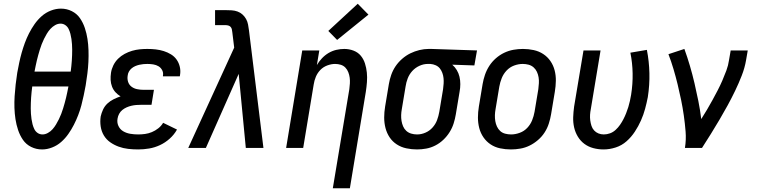

<svg xmlns="http://www.w3.org/2000/svg" viewBox="-20 -789 4040 1024"><path d="M204 8Q173 8 146 -5.5Q119 -19 102.5 -43Q86 -67 76.5 -95.5Q67 -124 62.5 -153.5Q58 -183 57 -214Q56 -245 58 -276Q60 -307 63.5 -338.5Q67 -370 72 -401Q77 -428 82.5 -454.5Q88 -481 95.5 -507.5Q103 -534 112.5 -560Q122 -586 135 -611.5Q148 -637 164.5 -660.5Q181 -684 202.5 -703Q224 -722 251 -732.5Q278 -743 305 -743Q305 -743 305 -743Q305 -743 305 -743Q336 -743 363 -729.5Q390 -716 406.5 -692Q423 -668 432.5 -639.5Q442 -611 446.5 -581.5Q451 -552 452 -521Q453 -490 451.5 -459Q450 -428 446 -396.5Q442 -365 437 -334Q432 -307 426.5 -280.5Q421 -254 414 -227.5Q407 -201 397 -175Q387 -149 374 -123.5Q361 -98 344.5 -74.5Q328 -51 306.5 -32Q285 -13 258 -2.5Q231 8 205 8Q204 8 204 8Q204 8 204 8ZM357 -407Q359 -422 360.5 -436.5Q362 -451 363 -465.5Q364 -480 364.5 -495Q365 -510 365 -524Q365 -538 364 -552.5Q363 -567 361 -581Q359 -595 355.5 -608.5Q352 -622 346 -634.5Q340 -647 328.5 -655Q317 -663 303 -663Q288 -663 274 -655Q260 -647 249 -635Q238 -623 230 -609.5Q222 -596 215 -582Q208 -568 202.5 -553.5Q197 -539 192.5 -524.5Q188 -510 184 -495.5Q180 -481 176.5 -466.5Q173 -452 170 -437Q167 -422 164 -407ZM207 -72Q221 -72 235.5 -80Q250 -88 260.5 -100Q271 -112 279 -125.5Q287 -139 294 -153Q301 -167 306.5 -181.5Q312 -196 316.5 -210.5Q321 -225 325 -239.5Q329 -254 332.5 -268.5Q336 -283 339 -298Q342 -313 345 -328H152Q150 -313 148.5 -298.5Q147 -284 146 -269.5Q145 -255 144.5 -240Q144 -225 144 -211Q144 -197 145 -182.5Q146 -168 148 -154Q150 -140 153.5 -126.5Q157 -113 163 -100.5Q169 -88 180.5 -80Q192 -72 207 -72Z M717 8Q690 8 663.5 5Q637 2 612.5 -7Q588 -16 567.5 -30.5Q547 -45 534 -66.5Q521 -88 517 -114.5Q513 -141 517 -168Q521 -186 529.5 -204.5Q538 -223 553 -237Q568 -251 586.5 -260Q605 -269 623 -275Q608 -284 596 -297Q584 -310 577.5 -327Q571 -344 570 -362.5Q569 -381 572 -401Q575 -421 584.5 -440.5Q594 -460 609.5 -475.5Q625 -491 644.5 -501.5Q664 -512 684.5 -518Q705 -524 725.5 -526Q746 -528 766 -528Q789 -528 811 -525.5Q833 -523 853.5 -516.5Q874 -510 892 -499Q910 -488 922 -471Q934 -454 939 -432.5Q944 -411 940 -388Q940 -387 939.5 -385Q939 -383 939 -382H849Q849 -382 849 -383Q849 -384 849 -385Q852 -401 845 -414.5Q838 -428 825.5 -435.5Q813 -443 797.5 -445.5Q782 -448 766 -448Q755 -448 744.5 -447Q734 -446 723 -443.5Q712 -441 701.5 -436.5Q691 -432 682 -424.5Q673 -417 667.5 -407Q662 -397 661 -386Q658 -369 663 -353Q668 -337 681 -327Q694 -317 711 -313.5Q728 -310 745 -310H801L788 -230H732Q719 -230 706.5 -229Q694 -228 681 -225Q668 -222 655.5 -216.5Q643 -211 632.5 -202.5Q622 -194 615.5 -182Q609 -170 607 -157Q603 -136 611.5 -117.5Q620 -99 637 -89Q654 -79 674.5 -75.5Q695 -72 717 -72Q735 -72 753.5 -74.5Q772 -77 790 -84.5Q808 -92 824 -104.5Q840 -117 850 -134L924 -98Q909 -71 885 -49.5Q861 -28 833 -15Q805 -2 775.5 3Q746 8 717 8Z M984 0 1229 -535 1219 -617Q1218 -625 1216.5 -632.5Q1215 -640 1210 -645.5Q1205 -651 1197.5 -653Q1190 -655 1182 -655H1127V-735H1182Q1199 -735 1215.5 -734Q1232 -733 1247 -727.5Q1262 -722 1273.5 -711.5Q1285 -701 1292.5 -687.5Q1300 -674 1303 -658Q1306 -642 1308 -626L1385 0H1291L1253 -395L1078 0Z M1755 215 1843 -313Q1845 -328 1846 -344Q1847 -360 1845 -375Q1843 -390 1837.5 -404Q1832 -418 1822 -428.5Q1812 -439 1797.5 -443.5Q1783 -448 1767 -448Q1747 -448 1725.5 -440Q1704 -432 1688.5 -416Q1673 -400 1664.5 -379.5Q1656 -359 1653 -338L1597 0H1506L1592 -520H1683L1670 -442Q1681 -461 1697 -478Q1713 -495 1732.5 -506.5Q1752 -518 1773.5 -523Q1795 -528 1816 -528Q1842 -528 1865.5 -519Q1889 -510 1904 -492Q1919 -474 1926.5 -450.5Q1934 -427 1936.5 -402Q1939 -377 1937 -351Q1935 -325 1931 -299L1846 215ZM1778 -576 1731 -624 1888 -769 1945 -711Z M2204 8Q2175 8 2147 2Q2119 -4 2096 -19Q2073 -34 2058 -56.5Q2043 -79 2036 -106Q2029 -133 2029 -162Q2029 -191 2034 -221L2054 -341Q2058 -365 2066.5 -389.5Q2075 -414 2089.5 -435.5Q2104 -457 2124.5 -475Q2145 -493 2168.5 -504.5Q2192 -516 2217 -522Q2242 -528 2266 -528Q2270 -528 2273.5 -528Q2277 -528 2281 -528L2524 -520L2510 -440L2392 -444Q2406 -432 2416 -415.5Q2426 -399 2430.5 -380Q2435 -361 2435 -340.5Q2435 -320 2431 -299L2411 -179Q2407 -155 2399.5 -131Q2392 -107 2378 -84.5Q2364 -62 2344.5 -43.5Q2325 -25 2301.5 -13Q2278 -1 2253 3.5Q2228 8 2204 8ZM2205 -72Q2227 -72 2249 -81.5Q2271 -91 2287 -109Q2303 -127 2311 -148.5Q2319 -170 2323 -193L2343 -313Q2345 -328 2346 -343Q2347 -358 2345.5 -372.5Q2344 -387 2339 -400.5Q2334 -414 2325.5 -424.5Q2317 -435 2303.5 -441Q2290 -447 2275 -448H2268Q2266 -448 2264 -448Q2262 -448 2261 -448Q2239 -448 2217 -438Q2195 -428 2179 -410.5Q2163 -393 2154.5 -371Q2146 -349 2143 -327L2123 -207Q2120 -191 2119.5 -175Q2119 -159 2121.5 -144Q2124 -129 2130 -115Q2136 -101 2147 -91Q2158 -81 2173 -76.5Q2188 -72 2204 -72Q2205 -72 2205 -72Q2205 -72 2205 -72Z M2705 8Q2675 8 2647 2Q2619 -4 2596.5 -19Q2574 -34 2558.5 -56.5Q2543 -79 2536 -106Q2529 -133 2529 -162Q2529 -191 2534 -221L2554 -341Q2558 -365 2566.5 -390Q2575 -415 2589.5 -437.5Q2604 -460 2624.5 -478Q2645 -496 2669 -507.5Q2693 -519 2718.5 -523.5Q2744 -528 2769 -528Q2798 -528 2826 -522Q2854 -516 2877 -501Q2900 -486 2915.5 -463.5Q2931 -441 2938 -414Q2945 -387 2944.5 -358Q2944 -329 2939 -299L2919 -179Q2915 -155 2907 -130Q2899 -105 2884.5 -82.5Q2870 -60 2849 -42Q2828 -24 2804.5 -12.5Q2781 -1 2755.5 3.5Q2730 8 2705 8ZM2706 -72Q2728 -72 2751.5 -80.5Q2775 -89 2792 -107Q2809 -125 2818 -147.5Q2827 -170 2831 -193L2851 -313Q2853 -329 2854 -345Q2855 -361 2852.5 -376.5Q2850 -392 2843.5 -406Q2837 -420 2825.5 -430Q2814 -440 2799 -444Q2784 -448 2768 -448Q2745 -448 2722 -439.5Q2699 -431 2682 -413Q2665 -395 2656 -372.5Q2647 -350 2643 -327L2623 -207Q2620 -191 2619.5 -175Q2619 -159 2621.5 -143.5Q2624 -128 2630.5 -114Q2637 -100 2648 -90Q2659 -80 2674.5 -76Q2690 -72 2706 -72Z M3199 8Q3171 8 3144.5 1Q3118 -6 3097 -21.5Q3076 -37 3062 -60Q3048 -83 3042 -109.5Q3036 -136 3037 -164Q3038 -192 3042 -221L3092 -520H3183L3131 -207Q3128 -192 3127 -177Q3126 -162 3128 -147Q3130 -132 3134.5 -118Q3139 -104 3148.5 -93.5Q3158 -83 3171.5 -77.5Q3185 -72 3200 -72Q3217 -72 3233.5 -78Q3250 -84 3263.5 -96.5Q3277 -109 3287 -123.5Q3297 -138 3305 -153.5Q3313 -169 3319.5 -185.5Q3326 -202 3331 -218Q3336 -234 3339.5 -250.5Q3343 -267 3346 -284Q3355 -341 3354 -397.5Q3353 -454 3342 -508L3430 -523Q3442 -462 3443.5 -399Q3445 -336 3435 -271Q3429 -240 3420.5 -208.5Q3412 -177 3398.5 -146.5Q3385 -116 3366 -87Q3347 -58 3321.5 -35.5Q3296 -13 3263.5 -2.5Q3231 8 3199 8Z M3633 0Q3640 -44 3636.5 -87.5Q3633 -131 3627 -173Q3621 -215 3612.5 -256.5Q3604 -298 3594 -339Q3584 -380 3572 -420.5Q3560 -461 3545 -500L3630 -528Q3646 -484 3659.5 -438Q3673 -392 3684 -345Q3695 -298 3704.5 -250.5Q3714 -203 3720 -154Q3736 -179 3751 -204.5Q3766 -230 3780 -255.5Q3794 -281 3807.5 -307Q3821 -333 3832.5 -359.5Q3844 -386 3854 -413Q3864 -440 3868 -468L3877 -520H3968L3959 -468Q3952 -427 3936 -386Q3920 -345 3901 -305.5Q3882 -266 3861 -227.5Q3840 -189 3817.5 -151Q3795 -113 3771.5 -75Q3748 -37 3724 0Z"/></svg>

Font: Iosevka SS04 Medium
Style: Italic
Weight: 500
Italic angle: -9°
Monospace: yes
Designer: Belleve Invis
Foundry: Belleve Invis
Version: Version 19.0.0; ttfautohint (v1.8.4)